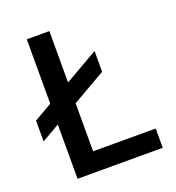

<svg xmlns="http://www.w3.org/2000/svg" viewBox="-132 -834 864 941"><g transform="rotate(-20 300.0 -364.0)"><path d="M112.3 0H556.6V-100.6H230V-351.1L404.8 -451.7V-560.1L230 -459.5V-727.5H112.3V-391.6L18.6 -337.4V-229L112.3 -283.2Z"/></g></svg>

Font: Raveo Medium
Style: Regular
Weight: 500
Designer: Jakub Foglar, Rasmus Andersson (Inter)
Foundry: Jakubfoglar.com
Version: Version 1.100;Glyphs 3.2.3 (3260)